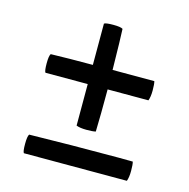

<svg xmlns="http://www.w3.org/2000/svg" viewBox="-88 -652 727 737"><g transform="rotate(15 275.5 -283.5)"><path d="M237.8 -155.8V-320.8H69.8Q64.9 -327.1 64.9 -356.9Q64.9 -386.7 70.8 -395Q139.2 -397 237.8 -397V-561Q244.1 -565.9 273.9 -565.9Q303.7 -565.9 312 -560.1Q314 -525.4 315.9 -397.9H481.9Q484.9 -386.7 484.9 -361.3Q484.9 -335.9 479 -320.8H316.9Q316.9 -217.3 314.9 -152.8Q303.7 -149.9 278.3 -149.9Q252.9 -149.9 237.8 -155.8ZM425.3 -78.6 481.9 -78.1Q484.9 -67.4 484.9 -41.7Q484.9 -16.1 479 -1H69.8Q64.9 -6.3 64.9 -36.6Q64.9 -66.9 70.8 -75.2Q225.6 -78.6 425.3 -78.6Z"/></g></svg>

Font: Marko One
Style: Regular
Weight: 400
Designer: Zhenya Spizhovyi
Foundry: Cyreal
Version: Version 1.003